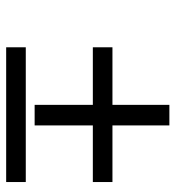

<svg xmlns="http://www.w3.org/2000/svg" viewBox="6 -562 556 607"><g transform="rotate(90 283.5 -258.0)"><path d="M129 -62V0H555V-62ZM129 -336V-274H311V-90H376V-274H555V-336H376V-516H311V-336Z"/></g></svg>

Font: fbb
Style: Italic
Weight: 400
Italic angle: -12°
Designer: David J. Perry, Michael Sharpe
Version: Version 0.991